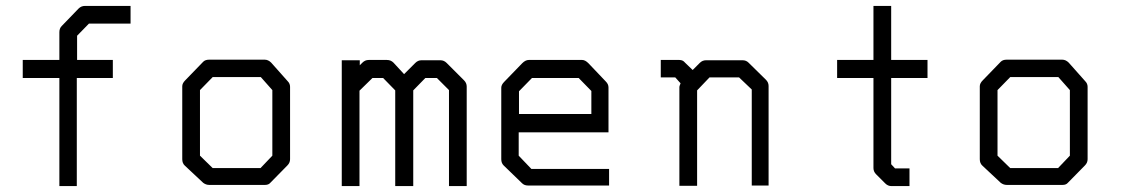

<svg xmlns="http://www.w3.org/2000/svg" viewBox="-20 -679 3820 650"><path d="M281 -599 241 -558V-476H362V-415H240V-49H181V-415H57V-476H181V-570Q181 -583 189 -591L246 -650Q255 -659 268 -659H422V-599Z M657 -374V-152L700 -110H862L902 -152V-374L863 -418H700ZM607 -407 668 -470Q675 -477 688 -477H876Q888 -477 898 -467L954 -404Q962 -396 962 -385V-140Q962 -128 953 -119L895 -60Q889 -53 877.5 -53H874H688Q677.5 -53 668 -60L606 -118Q597 -126 597 -140V-387Q597 -397 607 -407Z M1379 -373V-49H1318V-373L1277 -415H1241L1197 -372V-49H1137V-475H1198V-458L1207 -467Q1216 -476 1228 -476H1290Q1303 -476 1312 -467L1348 -428L1386 -466Q1395 -475 1407 -475H1471Q1483 -475 1492 -466L1551 -407Q1560 -398 1560 -386V-49H1500V-374L1459 -415H1420Z M1736 -231V-152L1779 -107H2042V-51H1767Q1755 -51 1747 -59L1685 -119Q1677 -127 1677 -140V-382Q1677 -392 1687 -402L1748 -465Q1759 -476 1770 -476H1951Q1961 -476 1972 -465L2031 -403Q2040 -394 2040 -383V-231ZM1737 -293H1982V-371L1939 -415H1781L1737 -370Z M2325 -442 2349 -466Q2358 -475 2370 -475H2494Q2506 -475 2514 -467L2573 -409Q2582 -400 2582 -388V-51H2525V-376L2482 -417H2382L2340 -373V-50H2280V-385Q2280 -387 2284 -397L2266 -417H2217V-476H2280Q2292 -476 2299 -467Z M2997 -123 3010 -109H3059V-49H2998Q2986 -49 2977 -58L2946 -89Q2937 -98 2937 -110V-415H2814V-476H2937V-659H2997V-476H3120V-415H2997Z M3357 -374V-152L3400 -110H3562L3602 -152V-374L3563 -418H3400ZM3307 -407 3368 -470Q3375 -477 3388 -477H3576Q3588 -477 3598 -467L3654 -404Q3662 -396 3662 -385V-140Q3662 -128 3653 -119L3595 -60Q3589 -53 3577.5 -53H3574H3388Q3377.5 -53 3368 -60L3306 -118Q3297 -126 3297 -140V-387Q3297 -397 3307 -407Z"/></svg>

Font: IBM 3270
Style: Regular
Weight: 400
Monospace: yes
Version: Version 2.3.1